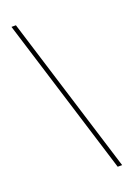

<svg xmlns="http://www.w3.org/2000/svg" viewBox="-155 -804 650 934"><g transform="rotate(-20 170.0 -337.0)"><path d="M308 71H285L32 -745H55Z"/></g></svg>

Font: DM Sans 36pt Thin
Style: Regular
Weight: 250
Designer: Colophon Foundry, Jonny Pinhorn
Foundry: Colophon Foundry
Version: Version 4.004;gftools[0.9.30]